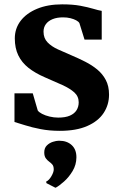

<svg xmlns="http://www.w3.org/2000/svg" viewBox="-20 -588 557 879"><path d="M253.5 11Q206.3 11 165.8 3.1Q125.3 -4.8 94.7 -14.6Q64.1 -24.3 46.3 -29.5V-160.7H130L152.8 -82.3Q157.9 -74.4 172.5 -66.8Q187.1 -59.1 206.8 -54.4Q226.4 -49.6 246.6 -49.6Q279.3 -49.6 300 -58.6Q320.7 -67.7 330.5 -83.5Q340.3 -99.4 340.3 -119.4Q340.3 -146.7 320.3 -164.9Q300.2 -183 265.3 -198.9Q230.4 -214.8 184.8 -234.3Q140.9 -253.3 110.2 -277.5Q79.6 -301.8 63.7 -334.8Q47.8 -367.7 47.8 -412.1Q47.8 -457.6 74.5 -492.7Q101.3 -527.7 150.1 -547.9Q199 -568.1 264.6 -568.1Q313.2 -568.1 348 -561.6Q382.8 -555 406.6 -547.9Q430.5 -540.7 445.7 -538.2V-406.7H367L343.5 -482.3Q339.6 -489.1 328.7 -495Q317.8 -500.9 302.4 -504.7Q287 -508.5 268.7 -508.5Q241.4 -508.6 221.2 -500.5Q201 -492.3 190.2 -477.7Q179.3 -463.1 179.3 -443.1Q179.3 -413.2 197.5 -394.3Q215.6 -375.4 245 -362Q274.3 -348.7 306.9 -334.8Q338.8 -321.3 369.7 -305.7Q400.5 -290.1 425.2 -269.8Q449.8 -249.5 464.5 -221.5Q479.2 -193.6 479.2 -155Q479.2 -108.3 454.5 -70.8Q429.8 -33.2 379.5 -11.1Q329.3 11 253.5 11ZM329.8 133Q329.5 166.3 312.6 194.6Q295.7 223 273.4 242.8Q251.2 262.7 235 271.3H233.3L192.7 250.5L191.2 243.4Q204.4 237.7 215.2 218.9Q226 200.2 226 188Q226 172.2 219.2 164.8Q212.5 157.3 205.3 152.3Q197.5 146.8 190.1 137.2Q182.6 127.5 182.6 109.8Q182.6 89.5 194.6 77.8Q206.6 66.1 222.4 61.2Q238.2 56.3 248.5 56.3H251.6Q286.6 56.3 308.4 76.4Q330.2 96.6 329.8 133Z"/></svg>

Font: Merriweather Light
Style: Regular
Weight: 300
Version: Version 2.100